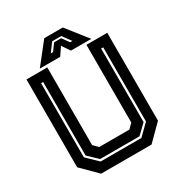

<svg xmlns="http://www.w3.org/2000/svg" viewBox="-197 -994 1059 1130"><g transform="rotate(-30 332.0 -429.0)"><path d="M160.5 0 57.5 -103V-700H199V-172L229.5 -141.5H434.5L465 -172V-700H606.5V-103L503.5 0ZM194 -63.5H471L543 -134V-638H529V-138L466 -77.5H199L135 -138V-638H121V-134ZM269.5 -858H395.5L507.5 -716H369L332.5 -770L296 -716H157.5ZM300.5 -819 258 -761H273.5L307.5 -808H355.5L389.5 -761H405L362.5 -819Z"/></g></svg>

Font: Tourney Thin
Style: Bold
Weight: 700
Version: Version 1.015